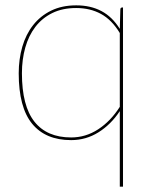

<svg xmlns="http://www.w3.org/2000/svg" viewBox="-20 -518 575 718"><path d="M440 -490V180H428V-102.5Q395 -52.5 348.2 -23.2Q301.5 6 246 6Q150.5 6 100.2 -55.2Q50 -116.5 50 -244Q50 -297 63.5 -343.5Q77 -390 104 -424.2Q131 -458.5 171.2 -478.2Q211.5 -498 265 -498Q319 -498 359.5 -476.5Q400 -455 428 -410L430 -482Q430 -490 437 -490ZM246 -4Q300.5 -4 347.2 -34.5Q394 -65 428 -118.5V-394.5Q398 -444 357.5 -466Q317 -488 265 -488Q213.5 -488 175.5 -469.2Q137.5 -450.5 112.2 -417.5Q87 -384.5 74.5 -340Q62 -295.5 62 -244Q62 -122 108.8 -63Q155.5 -4 246 -4Z"/></svg>

Font: Lato Hairline
Style: Regular
Weight: 250
Designer: Lukasz Dziedzic
Foundry: Lukasz Dziedzic
Version: Version 1.104; Western+Polish opensource